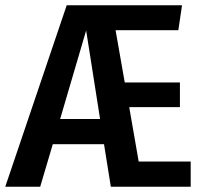

<svg xmlns="http://www.w3.org/2000/svg" viewBox="-36 -711 777 731"><path d="M492 -96 456 -303H649V-397H439L404 -596H643L657 -691H218L-16 0H117L165 -162H360L386 0H690V-96ZM193 -258 292 -595 345 -258Z"/></svg>

Font: Fira Sans Condensed Medium
Style: Regular
Weight: 500
Width: 3
Designer: Carrois Corporate & Edenspiekermann AG
Foundry: Carrois Corporate GbR & Edenspiekermann AG
Version: Version 4.202;PS 004.202;hotconv 1.0.88;makeotf.lib2.5.64775